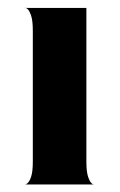

<svg xmlns="http://www.w3.org/2000/svg" viewBox="-20 -489 319 509"><path d="M229 0H46Q46 2 52 -2.5Q58 -7 62.5 -20.5Q67 -34 67 -60V-408Q67 -434 62.5 -447.5Q58 -461 52.5 -465.5Q47 -470 47 -468H209V-60Q209 -34 213.5 -20.5Q218 -7 223.5 -2.5Q229 2 229 0Z"/></svg>

Font: Red Rose Bold
Style: Regular
Weight: 700
Designer: jaikishan Patel
Version: Version 1.000